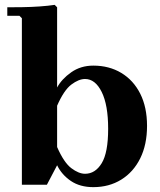

<svg xmlns="http://www.w3.org/2000/svg" viewBox="-20 -760 660 790"><path d="M364 -490Q429 -490 479 -460Q529 -430 557 -374.5Q585 -319 585 -242Q585 -165 557 -108.5Q529 -52 479 -21Q429 10 364 10Q309 10 271.5 -15.5Q234 -41 215 -80L173 0H70V-685L60 -695H10V-730Q36 -730 72 -730.5Q108 -731 143.5 -733.5Q179 -736 205 -740L215 -730V-400Q234 -435 273 -462.5Q312 -490 364 -490ZM330 -45Q372 -45 398.5 -88.5Q425 -132 425 -230Q425 -328 398.5 -381.5Q372 -435 330 -435Q304 -435 273.5 -412Q243 -389 215 -325V-155Q243 -91 273.5 -68Q304 -45 330 -45Z"/></svg>

Font: Brygada 1918
Style: Regular
Weight: 400
Designer: Mateusz Machalski | Borys Kosmynka | Przemek Hoffer
Foundry: NIEPODLEGLA 2018
Version: Version 3.006